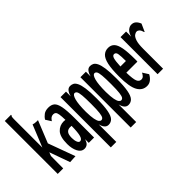

<svg xmlns="http://www.w3.org/2000/svg" viewBox="-103 -1102 1706 1706"><g transform="rotate(-45 750.0 -249.0)"><path d="M103 -189 90 -155 89 0H20V-665H98V-658Q92 -652 90.5 -645Q89 -638 89 -621V-262L173 -469Q181 -466 192.5 -464Q204 -462 215 -462H234L150 -254L243 0L172 4Z M348 11Q309 11 288 -29.5Q267 -70 267 -128Q267 -219 301.5 -256Q336 -293 388 -293Q397 -293 408 -291Q407 -338 403 -362Q399 -386 390 -394.5Q381 -403 366 -403Q349 -403 337.5 -394.5Q326 -386 314 -368L281 -420Q295 -443 317.5 -459.5Q340 -476 377 -476Q414 -476 435.5 -458Q457 -440 467 -390Q477 -340 477 -243V0H410V-47Q400 -13 384 -1Q368 11 348 11ZM334 -138Q334 -107 342.5 -85.5Q351 -64 366 -64Q388 -64 398 -99Q408 -134 409 -215Q401 -216 391 -216Q364 -216 349 -198.5Q334 -181 334 -138Z M520 167V-465H589V-405Q597 -437 612 -456Q627 -475 650 -475Q668 -475 684 -467Q700 -459 712.5 -434Q725 -409 732 -360.5Q739 -312 739 -232Q739 -136 729 -83Q719 -30 699 -9Q679 12 649 12Q605 12 589 -54V167ZM632 -63Q644 -63 652.5 -74Q661 -85 665.5 -120.5Q670 -156 670 -229Q670 -301 666.5 -338Q663 -375 655 -388.5Q647 -402 633 -402Q613 -402 600 -355Q587 -308 587 -213Q588 -153 594.5 -120.5Q601 -88 611 -75.5Q621 -63 632 -63Z M770 167V-465H839V-405Q847 -437 862 -456Q877 -475 900 -475Q918 -475 934 -467Q950 -459 962.5 -434Q975 -409 982 -360.5Q989 -312 989 -232Q989 -136 979 -83Q969 -30 949 -9Q929 12 899 12Q855 12 839 -54V167ZM882 -63Q894 -63 902.5 -74Q911 -85 915.5 -120.5Q920 -156 920 -229Q920 -301 916.5 -338Q913 -375 905 -388.5Q897 -402 883 -402Q863 -402 850 -355Q837 -308 837 -213Q838 -153 844.5 -120.5Q851 -88 861 -75.5Q871 -63 882 -63Z M1135 10Q1078 10 1047.5 -43.5Q1017 -97 1017 -227Q1017 -320 1029 -374.5Q1041 -429 1066 -452.5Q1091 -476 1128 -476Q1163 -476 1185 -453.5Q1207 -431 1217 -378.5Q1227 -326 1227 -236Q1227 -226 1227 -219.5Q1227 -213 1226 -205H1087Q1089 -124 1100.5 -96Q1112 -68 1138 -67Q1156 -67 1167 -78.5Q1178 -90 1186 -107L1221 -52Q1208 -26 1186 -8Q1164 10 1135 10ZM1089 -281H1158Q1158 -344 1153 -371.5Q1148 -399 1126 -399Q1108 -399 1100 -372.5Q1092 -346 1089 -281Z M1274 -465H1344V-401Q1354 -440 1376.5 -458.5Q1399 -477 1421 -476Q1447 -476 1464 -460Q1481 -444 1491 -418L1463 -356L1460 -347L1454 -349Q1450 -357 1448 -366.5Q1446 -376 1435 -388Q1423 -399 1411 -399Q1396 -399 1380.5 -387.5Q1365 -376 1354 -344Q1343 -312 1343 -248V1H1274Z"/></g></svg>

Font: Inconsolata UltraCondensed Bold
Style: Regular
Weight: 700
Width: 1
Monospace: yes
Designer: Raph Levien, Cyreal, Brenton Simpson
Foundry: Raph Levien, Cyreal, Google
Version: Version 3.001; ttfautohint (v1.8.2.53-6de2)